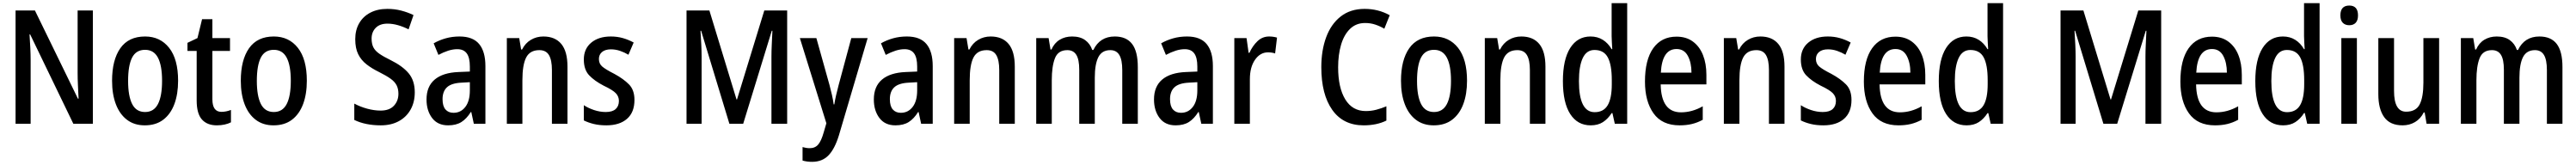

<svg xmlns="http://www.w3.org/2000/svg" viewBox="-20 -780 16229 1040"><path d="M565 0H442L170 -563H166Q169 -520 171 -478Q173 -436 173 -399V0H78V-714H200L471 -158H475Q473 -200 471 -242.5Q469 -285 469 -321V-714H565Z M1102 -271Q1102 -187 1078.5 -124Q1055 -61 1008.5 -25.5Q962 10 892 10Q826 10 780 -25Q734 -60 710 -123Q686 -186 686 -271Q686 -402 738 -476Q790 -550 894 -550Q989 -550 1045.5 -478.5Q1102 -407 1102 -271ZM787 -270Q787 -175 812.5 -124.5Q838 -74 894 -74Q949 -74 975 -124Q1001 -174 1001 -271Q1001 -367 975 -416.5Q949 -466 894 -466Q837 -466 812 -416.5Q787 -367 787 -270Z M1375 -75Q1404 -75 1435 -87V-9Q1418 0 1395 5Q1372 10 1346 10Q1285 10 1252 -27Q1219 -64 1219 -147V-459H1161V-510L1224 -540L1253 -659H1318V-540H1429V-459H1318V-154Q1318 -75 1375 -75Z M1913 -271Q1913 -187 1889.5 -124Q1866 -61 1819.5 -25.5Q1773 10 1703 10Q1637 10 1591 -25Q1545 -60 1521 -123Q1497 -186 1497 -271Q1497 -402 1549 -476Q1601 -550 1705 -550Q1800 -550 1856.5 -478.5Q1913 -407 1913 -271ZM1598 -270Q1598 -175 1623.5 -124.5Q1649 -74 1705 -74Q1760 -74 1786 -124Q1812 -174 1812 -271Q1812 -367 1786 -416.5Q1760 -466 1705 -466Q1648 -466 1623 -416.5Q1598 -367 1598 -270Z M2593 -198Q2593 -136 2566.5 -89Q2540 -42 2492 -16Q2444 10 2379 10Q2331 10 2289 1.5Q2247 -7 2212 -24V-127Q2249 -107 2293 -95Q2337 -83 2378 -83Q2433 -83 2461.5 -113.5Q2490 -144 2490 -189Q2490 -220 2478.5 -242.5Q2467 -265 2440.5 -284Q2414 -303 2368 -326Q2323 -348 2289 -374.5Q2255 -401 2236.5 -438.5Q2218 -476 2218 -533Q2218 -591 2243 -634Q2268 -677 2313.5 -700.5Q2359 -724 2420 -724Q2467 -724 2508.5 -713Q2550 -702 2585 -685L2554 -595Q2520 -612 2486.5 -621.5Q2453 -631 2421 -631Q2373 -631 2347 -604.5Q2321 -578 2321 -537Q2321 -504 2332 -482Q2343 -460 2369.5 -441.5Q2396 -423 2441 -401Q2516 -364 2554.5 -318Q2593 -272 2593 -198Z M2875 -550Q2959 -550 2998.5 -502.5Q3038 -455 3038 -363V0H2965L2949 -74H2946Q2920 -32 2887 -11Q2854 10 2803 10Q2737 10 2702 -36.5Q2667 -83 2667 -153Q2667 -235 2718.5 -278.5Q2770 -322 2868 -326L2940 -329V-360Q2940 -417 2920.5 -443.5Q2901 -470 2861 -470Q2833 -470 2803.5 -460.5Q2774 -451 2742 -434L2712 -507Q2747 -527 2788 -538.5Q2829 -550 2875 -550ZM2887 -259Q2824 -256 2796 -230Q2768 -204 2768 -155Q2768 -111 2786.5 -90Q2805 -69 2837 -69Q2883 -69 2911.5 -106Q2940 -143 2940 -210V-262Z M3403 -550Q3477 -550 3516 -503Q3555 -456 3555 -360V0H3457V-339Q3457 -401 3438.5 -432.5Q3420 -464 3378 -464Q3319 -464 3295 -418Q3271 -372 3271 -274V0H3173V-540H3251L3263 -468H3269Q3289 -508 3324.5 -529Q3360 -550 3403 -550Z M3977 -150Q3977 -72 3930 -31Q3883 10 3800 10Q3756 10 3721 1.5Q3686 -7 3658 -21V-117Q3685 -99 3722 -86.5Q3759 -74 3796 -74Q3838 -74 3858.5 -92.5Q3879 -111 3879 -144Q3879 -172 3859.5 -192.5Q3840 -213 3783 -240Q3725 -270 3691.5 -305.5Q3658 -341 3658 -405Q3658 -472 3704.5 -511Q3751 -550 3828 -550Q3868 -550 3903.5 -540Q3939 -530 3972 -512L3939 -435Q3914 -450 3886 -459.5Q3858 -469 3829 -469Q3793 -469 3773 -452.5Q3753 -436 3753 -408Q3753 -379 3773.5 -361Q3794 -343 3851 -314Q3908 -283 3942.5 -248Q3977 -213 3977 -150Z M4575 0 4397 -586H4393Q4396 -542 4398 -499Q4400 -456 4400 -423V0H4305V-714H4449L4620 -153H4623L4795 -714H4939V0H4840V-424Q4840 -457 4842 -499.5Q4844 -542 4846 -586H4842L4662 0Z M5019 -540H5123L5206 -243Q5214 -213 5221 -182.5Q5228 -152 5232 -122H5236Q5240 -148 5247 -178.5Q5254 -209 5263 -243L5343 -540H5446L5265 73Q5239 158 5199.5 199Q5160 240 5096 240Q5079 240 5064.5 238Q5050 236 5036 232V147Q5046 150 5057.5 152Q5069 154 5081 154Q5115 154 5134.5 131Q5154 108 5169 55L5186 -3Z M5693 -550Q5777 -550 5816.5 -502.5Q5856 -455 5856 -363V0H5783L5767 -74H5764Q5738 -32 5705 -11Q5672 10 5621 10Q5555 10 5520 -36.5Q5485 -83 5485 -153Q5485 -235 5536.5 -278.5Q5588 -322 5686 -326L5758 -329V-360Q5758 -417 5738.5 -443.5Q5719 -470 5679 -470Q5651 -470 5621.5 -460.5Q5592 -451 5560 -434L5530 -507Q5565 -527 5606 -538.5Q5647 -550 5693 -550ZM5705 -259Q5642 -256 5614 -230Q5586 -204 5586 -155Q5586 -111 5604.5 -90Q5623 -69 5655 -69Q5701 -69 5729.5 -106Q5758 -143 5758 -210V-262Z M6221 -550Q6295 -550 6334 -503Q6373 -456 6373 -360V0H6275V-339Q6275 -401 6256.5 -432.5Q6238 -464 6196 -464Q6137 -464 6113 -418Q6089 -372 6089 -274V0H5991V-540H6069L6081 -468H6087Q6107 -508 6142.5 -529Q6178 -550 6221 -550Z M7003 -550Q7076 -550 7112 -503Q7148 -456 7148 -357V0H7050V-338Q7050 -403 7031.5 -433.5Q7013 -464 6975 -464Q6922 -464 6899.5 -420Q6877 -376 6877 -290V0H6779V-340Q6779 -405 6760.5 -434.5Q6742 -464 6704 -464Q6646 -464 6626 -413Q6606 -362 6606 -274V0H6508V-540H6586L6598 -468H6604Q6622 -509 6656 -529.5Q6690 -550 6734 -550Q6785 -550 6816.5 -527Q6848 -504 6861 -465H6868Q6909 -550 7003 -550Z M7458 -550Q7542 -550 7581.5 -502.5Q7621 -455 7621 -363V0H7548L7532 -74H7529Q7503 -32 7470 -11Q7437 10 7386 10Q7320 10 7285 -36.5Q7250 -83 7250 -153Q7250 -235 7301.5 -278.5Q7353 -322 7451 -326L7523 -329V-360Q7523 -417 7503.5 -443.5Q7484 -470 7444 -470Q7416 -470 7386.5 -460.5Q7357 -451 7325 -434L7295 -507Q7330 -527 7371 -538.5Q7412 -550 7458 -550ZM7470 -259Q7407 -256 7379 -230Q7351 -204 7351 -155Q7351 -111 7369.5 -90Q7388 -69 7420 -69Q7466 -69 7494.5 -106Q7523 -143 7523 -210V-262Z M7975 -550Q8001 -550 8025 -543L8013 -443Q7994 -450 7968 -450Q7919 -450 7886.5 -403.5Q7854 -357 7854 -281V0H7756V-540H7833L7846 -447H7851Q7871 -491 7902 -520.5Q7933 -550 7975 -550Z M8580 -635Q8523 -635 8485 -598Q8447 -561 8428.5 -498Q8410 -435 8410 -356Q8410 -227 8455 -153.5Q8500 -80 8584 -80Q8619 -80 8651 -88.5Q8683 -97 8714 -110V-20Q8653 10 8571 10Q8442 10 8373 -87.5Q8304 -185 8304 -357Q8304 -462 8334.5 -545Q8365 -628 8426 -676Q8487 -724 8577 -724Q8663 -724 8735 -684L8701 -599Q8674 -615 8644 -625Q8614 -635 8580 -635Z M9222 -271Q9222 -187 9198.5 -124Q9175 -61 9128.5 -25.5Q9082 10 9012 10Q8946 10 8900 -25Q8854 -60 8830 -123Q8806 -186 8806 -271Q8806 -402 8858 -476Q8910 -550 9014 -550Q9109 -550 9165.5 -478.5Q9222 -407 9222 -271ZM8907 -270Q8907 -175 8932.5 -124.5Q8958 -74 9014 -74Q9069 -74 9095 -124Q9121 -174 9121 -271Q9121 -367 9095 -416.5Q9069 -466 9014 -466Q8957 -466 8932 -416.5Q8907 -367 8907 -270Z M9564 -550Q9638 -550 9677 -503Q9716 -456 9716 -360V0H9618V-339Q9618 -401 9599.5 -432.5Q9581 -464 9539 -464Q9480 -464 9456 -418Q9432 -372 9432 -274V0H9334V-540H9412L9424 -468H9430Q9450 -508 9485.5 -529Q9521 -550 9564 -550Z M10001 10Q9918 10 9872 -61.5Q9826 -133 9826 -269Q9826 -405 9872 -477.5Q9918 -550 10000 -550Q10044 -550 10077.5 -529Q10111 -508 10133 -470H10137Q10136 -492 10134.5 -513.5Q10133 -535 10133 -552V-760H10231V0H10153L10138 -67H10133Q10110 -31 10078.5 -10.5Q10047 10 10001 10ZM10026 -73Q10082 -73 10108 -116.5Q10134 -160 10134 -249V-275Q10134 -371 10109 -418Q10084 -465 10025 -465Q9975 -465 9951 -414Q9927 -363 9927 -269Q9927 -73 10026 -73Z M10542 -549Q10603 -549 10645 -518Q10687 -487 10708.5 -433Q10730 -379 10730 -308V-248H10442Q10445 -72 10570 -72Q10640 -72 10707 -110V-25Q10674 -7 10639 1.5Q10604 10 10561 10Q10451 10 10397 -65.5Q10343 -141 10343 -266Q10343 -403 10395 -476Q10447 -549 10542 -549ZM10542 -471Q10451 -471 10443 -322H10636Q10636 -385 10613 -428Q10590 -471 10542 -471Z M11070 -550Q11144 -550 11183 -503Q11222 -456 11222 -360V0H11124V-339Q11124 -401 11105.5 -432.5Q11087 -464 11045 -464Q10986 -464 10962 -418Q10938 -372 10938 -274V0H10840V-540H10918L10930 -468H10936Q10956 -508 10991.5 -529Q11027 -550 11070 -550Z M11644 -150Q11644 -72 11597 -31Q11550 10 11467 10Q11423 10 11388 1.5Q11353 -7 11325 -21V-117Q11352 -99 11389 -86.5Q11426 -74 11463 -74Q11505 -74 11525.5 -92.5Q11546 -111 11546 -144Q11546 -172 11526.5 -192.5Q11507 -213 11450 -240Q11392 -270 11358.5 -305.5Q11325 -341 11325 -405Q11325 -472 11371.5 -511Q11418 -550 11495 -550Q11535 -550 11570.5 -540Q11606 -530 11639 -512L11606 -435Q11581 -450 11553 -459.5Q11525 -469 11496 -469Q11460 -469 11440 -452.5Q11420 -436 11420 -408Q11420 -379 11440.5 -361Q11461 -343 11518 -314Q11575 -283 11609.5 -248Q11644 -213 11644 -150Z M11921 -549Q11982 -549 12024 -518Q12066 -487 12087.5 -433Q12109 -379 12109 -308V-248H11821Q11824 -72 11949 -72Q12019 -72 12086 -110V-25Q12053 -7 12018 1.5Q11983 10 11940 10Q11830 10 11776 -65.5Q11722 -141 11722 -266Q11722 -403 11774 -476Q11826 -549 11921 -549ZM11921 -471Q11830 -471 11822 -322H12015Q12015 -385 11992 -428Q11969 -471 11921 -471Z M12369 10Q12286 10 12240 -61.5Q12194 -133 12194 -269Q12194 -405 12240 -477.5Q12286 -550 12368 -550Q12412 -550 12445.5 -529Q12479 -508 12501 -470H12505Q12504 -492 12502.5 -513.5Q12501 -535 12501 -552V-760H12599V0H12521L12506 -67H12501Q12478 -31 12446.5 -10.5Q12415 10 12369 10ZM12394 -73Q12450 -73 12476 -116.5Q12502 -160 12502 -249V-275Q12502 -371 12477 -418Q12452 -465 12393 -465Q12343 -465 12319 -414Q12295 -363 12295 -269Q12295 -73 12394 -73Z M13231 0 13053 -586H13049Q13052 -542 13054 -499Q13056 -456 13056 -423V0H12961V-714H13105L13276 -153H13279L13451 -714H13595V0H13496V-424Q13496 -457 13498 -499.5Q13500 -542 13502 -586H13498L13318 0Z M13915 -549Q13976 -549 14018 -518Q14060 -487 14081.5 -433Q14103 -379 14103 -308V-248H13815Q13818 -72 13943 -72Q14013 -72 14080 -110V-25Q14047 -7 14012 1.5Q13977 10 13934 10Q13824 10 13770 -65.5Q13716 -141 13716 -266Q13716 -403 13768 -476Q13820 -549 13915 -549ZM13915 -471Q13824 -471 13816 -322H14009Q14009 -385 13986 -428Q13963 -471 13915 -471Z M14363 10Q14280 10 14234 -61.5Q14188 -133 14188 -269Q14188 -405 14234 -477.5Q14280 -550 14362 -550Q14406 -550 14439.5 -529Q14473 -508 14495 -470H14499Q14498 -492 14496.5 -513.5Q14495 -535 14495 -552V-760H14593V0H14515L14500 -67H14495Q14472 -31 14440.5 -10.5Q14409 10 14363 10ZM14388 -73Q14444 -73 14470 -116.5Q14496 -160 14496 -249V-275Q14496 -371 14471 -418Q14446 -465 14387 -465Q14337 -465 14313 -414Q14289 -363 14289 -269Q14289 -73 14388 -73Z M14780 -745Q14835 -745 14835 -683Q14835 -652 14820.5 -636.5Q14806 -621 14780 -621Q14754 -621 14739 -636.5Q14724 -652 14724 -683Q14724 -745 14780 -745ZM14828 -540V0H14730V-540Z M15346 -540V0H15267L15255 -71H15249Q15229 -31 15194 -10.5Q15159 10 15116 10Q15037 10 15000 -41.5Q14963 -93 14963 -187V-540H15062V-207Q15062 -76 15138 -76Q15200 -76 15223.5 -122Q15247 -168 15247 -259V-540Z M15978 -550Q16051 -550 16087 -503Q16123 -456 16123 -357V0H16025V-338Q16025 -403 16006.5 -433.5Q15988 -464 15950 -464Q15897 -464 15874.5 -420Q15852 -376 15852 -290V0H15754V-340Q15754 -405 15735.5 -434.5Q15717 -464 15679 -464Q15621 -464 15601 -413Q15581 -362 15581 -274V0H15483V-540H15561L15573 -468H15579Q15597 -509 15631 -529.5Q15665 -550 15709 -550Q15760 -550 15791.5 -527Q15823 -504 15836 -465H15843Q15884 -550 15978 -550Z"/></svg>

Font: Noto Sans Myanmar Condensed Medium
Style: Regular
Weight: 500
Width: 3
Designer: Monotype Design Team
Foundry: Monotype Imaging Inc.
Version: Version 2.107; ttfautohint (v1.8.4.7-5d5b)